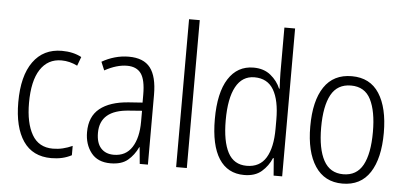

<svg xmlns="http://www.w3.org/2000/svg" viewBox="-51 -866 2078 983"><g transform="rotate(5 987.5 -375.0)"><path d="M242 10Q146 10 97.5 -61Q49 -132 49 -261Q49 -396 101.5 -469Q154 -542 249 -542Q307 -542 350 -519L333 -473Q293 -493 251 -493Q181 -493 142.5 -434Q104 -375 104 -262Q104 -159 138.5 -99Q173 -39 246 -39Q272 -39 297 -45Q322 -51 346 -62V-14Q301 10 242 10Z M593 -542Q669 -542 703.5 -497.5Q738 -453 738 -359V0H696L688 -85H686Q667 -44 635 -17Q603 10 546 10Q480 10 446.5 -33Q413 -76 413 -139Q413 -219 464.5 -260.5Q516 -302 612 -309L683 -314V-355Q683 -431 660 -463Q637 -495 588 -495Q535 -495 473 -461L455 -504Q486 -522 521 -532Q556 -542 593 -542ZM618 -267Q469 -257 469 -140Q469 -88 493 -61.5Q517 -35 559 -35Q621 -35 652.5 -84Q684 -133 684 -216V-272Z M938 0H883V-760H938Z M1233 10Q1148 10 1103.5 -59Q1059 -128 1059 -262Q1059 -398 1105 -470Q1151 -542 1234 -542Q1287 -542 1322 -513.5Q1357 -485 1373 -446H1376Q1375 -468 1374 -488.5Q1373 -509 1373 -527V-760H1428V0H1384L1377 -89H1373Q1356 -48 1322.5 -19Q1289 10 1233 10ZM1242 -38Q1309 -38 1341 -90.5Q1373 -143 1373 -240V-286Q1373 -386 1341.5 -439.5Q1310 -493 1243 -493Q1180 -493 1147.5 -433.5Q1115 -374 1115 -261Q1115 -153 1145.5 -95.5Q1176 -38 1242 -38Z M1927 -267Q1927 -136 1879.5 -63Q1832 10 1738 10Q1646 10 1597.5 -63.5Q1549 -137 1549 -267Q1549 -399 1597 -470.5Q1645 -542 1739 -542Q1833 -542 1880 -469Q1927 -396 1927 -267ZM1605 -267Q1605 -157 1637.5 -97.5Q1670 -38 1738 -38Q1807 -38 1839 -96.5Q1871 -155 1871 -267Q1871 -373 1840.5 -433.5Q1810 -494 1739 -494Q1669 -494 1637 -435.5Q1605 -377 1605 -267Z"/></g></svg>

Font: Noto Sans Georgian Condensed Light
Style: Regular
Weight: 300
Width: 3
Designer: Monotype Design Team, Akaki Razmadze
Foundry: Google LLC
Version: Version 2.005; ttfautohint (v1.8.4.7-5d5b)